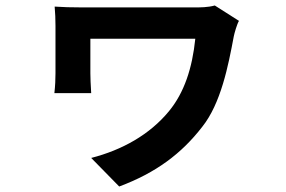

<svg xmlns="http://www.w3.org/2000/svg" viewBox="-20 -579 1040 699"><path d="M716 -117C784 -202 811 -339 831 -446C833 -457 843 -492 850 -503L762 -559C736 -552 711 -552 684 -552H280C242 -552 205 -553 179 -555C181 -534 182 -507 182 -485V-312C182 -291 181 -266 178 -240H312C310 -267 309 -301 309 -312V-438H691C680 -331 651 -242 595 -174C525 -89 425 -33 312 -4L414 100C548 50 641 -20 716 -117Z"/></svg>

Font: Glow Sans SC Normal
Style: Bold
Weight: 700
Designer: Ryoko NISHIZUKA (kana, bopomofo & ideographs); Paul D. Hunt (Latin, Greek & Cyrillic); Sandoll Communications, Soo-young
Version: Version 0.93